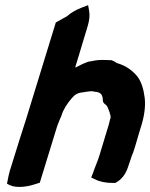

<svg xmlns="http://www.w3.org/2000/svg" viewBox="-20 -701 581 743"><path d="M7 10 19 16C46 28 89 21 115 12L134 6L201 -212C204 -222 209 -231 214 -245L216 -248L218 -254C225 -278 240 -300 256 -319C270 -335 277 -341 302 -344C315 -346 325 -348 339 -348L342 -347L345 -346H348C370 -344 377 -335 378 -314L379 -306L383 -301C385 -298 390 -296 392 -293L397 -285C399 -281 404 -265 405 -264L404 -263H405C408 -253 409 -249 407 -241L406 -240V-239C403 -225 399 -211 394 -196L364 -97C358 -77 348 -56 340 -32L333 -14L348 -7C365 2 389 7 417 7H426L436 1C469 -21 475 -56 482 -74L490 -98C491 -100 494 -108 495 -110C500 -124 505 -141 509 -155C515 -175 520 -194 526 -212C538 -250 544 -289 540 -322C536 -353 528 -390 503 -415C487 -431 465 -448 432 -457C427 -460 421 -465 414 -467L412 -468H409C395 -469 383 -469 372 -469C355 -469 343 -466 327 -463H325L321 -462C304 -456 290 -449 275 -441C275 -441 274 -441 271 -440L319 -599C326 -622 328 -642 325 -658L321 -681L295 -671C275 -663 257 -654 239 -638L196 -614L81 -240C74 -216 63 -186 56 -162L18 -40C14 -27 12 -14 10 -5Z"/></svg>

Font: SolarCharger
Style: 1052
Weight: 1000
Designer: Mew Too
Foundry: Cannot Into Space Fonts/KineticPlasma Fonts
Version: Version 1.100